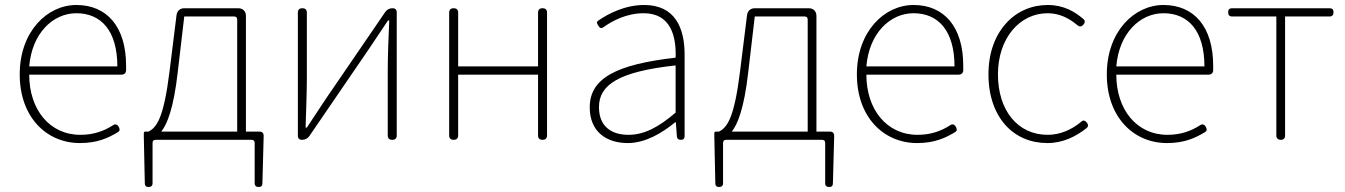

<svg xmlns="http://www.w3.org/2000/svg" viewBox="-20 -560 5389 769"><path d="M386 -261H468C477 -261 484 -267 485 -277C485 -284 485 -291 485 -297C485 -453 408 -540 286 -540C169 -540 59 -434 59 -262C59 -90 167 13 300 13C371 13 414 -8 451 -30C460 -35 461 -41 456 -51C450 -62 442 -65 432 -58C396 -35 355 -20 302 -20C178 -20 97 -122 97 -261H290ZM361 -294H273H97C108 -427 192 -507 286 -507C385 -507 450 -437 450 -294Z M965 -280V-496C965 -515 953 -527 934 -527H718C701 -527 689 -516 687 -499L659 -274C636 -88 608 -50 575 -33H563C558 -33 556 -31 556 -26V-13L560 174C560 184 565 189 575 189C585 189 591 184 591 174V13C591 4 595 0 604 0H795H987C996 0 1000 4 1000 13V174C1000 184 1006 189 1016 189C1026 189 1031 184 1031 174L1036 -13V-16C1036 -27 1030 -33 1019 -33H965ZM930 -263V-33H778H626C648 -61 675 -121 692 -272L718 -494H917C926 -494 930 -490 930 -481Z M1173 -263V-15C1173 -6 1179 0 1188 0H1191C1202 0 1213 -6 1219 -15L1457 -363C1479 -396 1512 -445 1534 -478H1539C1536 -407 1533 -336 1533 -277V-18C1533 -6 1539 0 1551 0C1563 0 1569 -6 1569 -18V-263V-512C1569 -521 1563 -527 1554 -527H1551C1540 -527 1529 -521 1523 -512L1285 -164C1263 -131 1231 -82 1209 -49H1204C1206 -120 1209 -191 1209 -249V-509C1209 -521 1203 -527 1191 -527C1179 -527 1173 -521 1173 -509Z M2171 -263V-509C2171 -521 2165 -527 2153 -527C2141 -527 2135 -521 2135 -509V-294H1815V-509C1815 -521 1809 -527 1797 -527C1785 -527 1779 -521 1779 -509V-18C1779 -6 1785 0 1797 0C1809 0 1815 -6 1815 -18V-261H1975H2135V-18C2135 -6 2141 0 2153 0C2165 0 2171 -6 2171 -18V-263Z M2722 -255V-341C2722 -448 2684 -540 2560 -540C2481 -540 2413 -503 2377 -478C2368 -472 2370 -467 2376 -458C2382 -448 2387 -444 2397 -451C2433 -477 2490 -507 2558 -507C2667 -507 2689 -414 2686 -329C2449 -302 2342 -247 2342 -130C2342 -30 2412 13 2494 13C2564 13 2630 -26 2684 -70H2687L2691 -14C2692 -4 2697 0 2707 0C2717 0 2722 -5 2722 -15V-170ZM2686 -250V-203V-109C2617 -50 2560 -20 2497 -20C2433 -20 2379 -50 2379 -131C2379 -220 2457 -273 2686 -298Z M3250 -280V-496C3250 -515 3238 -527 3219 -527H3003C2986 -527 2974 -516 2972 -499L2944 -274C2921 -88 2893 -50 2860 -33H2848C2843 -33 2841 -31 2841 -26V-13L2845 174C2845 184 2850 189 2860 189C2870 189 2876 184 2876 174V13C2876 4 2880 0 2889 0H3080H3272C3281 0 3285 4 3285 13V174C3285 184 3291 189 3301 189C3311 189 3316 184 3316 174L3321 -13V-16C3321 -27 3315 -33 3304 -33H3250ZM3215 -263V-33H3063H2911C2933 -61 2960 -121 2977 -272L3003 -494H3202C3211 -494 3215 -490 3215 -481Z M3739 -261H3821C3830 -261 3837 -267 3838 -277C3838 -284 3838 -291 3838 -297C3838 -453 3761 -540 3639 -540C3522 -540 3412 -434 3412 -262C3412 -90 3520 13 3653 13C3724 13 3767 -8 3804 -30C3813 -35 3814 -41 3809 -51C3803 -62 3795 -65 3785 -58C3749 -35 3708 -20 3655 -20C3531 -20 3450 -122 3450 -261H3643ZM3714 -294H3626H3450C3461 -427 3545 -507 3639 -507C3738 -507 3803 -437 3803 -294Z M4007 -59C4049 -12 4108 13 4175 13C4237 13 4289 -13 4332 -47C4340 -54 4339 -61 4333 -69C4326 -78 4318 -80 4310 -72C4274 -42 4228 -20 4176 -20C4056 -20 3977 -118 3977 -262C3977 -407 4064 -507 4176 -507C4223 -507 4262 -487 4294 -460C4303 -452 4311 -452 4319 -461C4326 -469 4327 -477 4319 -484C4285 -513 4241 -540 4176 -540C4113 -540 4053 -515 4010 -467C3967 -420 3939 -351 3939 -262C3939 -175 3965 -106 4007 -59Z M4740 -261H4822C4831 -261 4838 -267 4839 -277C4839 -284 4839 -291 4839 -297C4839 -453 4762 -540 4640 -540C4523 -540 4413 -434 4413 -262C4413 -90 4521 13 4654 13C4725 13 4768 -8 4805 -30C4814 -35 4815 -41 4810 -51C4804 -62 4796 -65 4786 -58C4750 -35 4709 -20 4656 -20C4532 -20 4451 -122 4451 -261H4644ZM4715 -294H4627H4451C4462 -427 4546 -507 4640 -507C4739 -507 4804 -437 4804 -294Z M5092 -247V-17C5092 -6 5099 0 5110 0C5121 0 5127 -6 5127 -17V-494H5305C5316 -494 5321 -500 5321 -511C5321 -522 5316 -527 5305 -527H5110H4915C4904 -527 4899 -522 4899 -511C4899 -500 4904 -494 4915 -494H5092Z"/></svg>

Font: GenSenRounded2 TW EL
Style: Regular
Weight: 250
Version: Version 2.100;PS 2.1;hotconv 16.6.51;makeotf.lib2.5.65220 DE